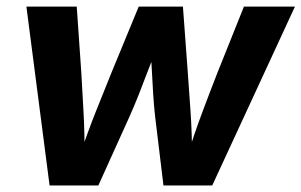

<svg xmlns="http://www.w3.org/2000/svg" viewBox="-20 -566 920 586"><path d="M131.3 0 60.6 -545.9H214.2L228.2 -344Q231.2 -289.9 234.8 -226.3Q238.5 -162.6 238 -85.3H221.3Q246.8 -160.8 272.2 -224.7Q297.6 -288.6 320.1 -344L403.4 -545.9H538.3L553.2 -344Q557 -289.9 561.5 -226.3Q566 -162.6 566.3 -85.3H549.9Q574.1 -161.1 597.9 -224.6Q621.7 -288.1 643.6 -344L724.5 -545.9H880.2L627.8 0H478.9L453.4 -210.7Q450 -240.6 447.5 -278.8Q445.1 -317 443.1 -357.4Q441.1 -397.7 438.4 -433H464.1Q449.9 -398 434.5 -357.8Q419.2 -317.6 404.2 -279.2Q389.1 -240.8 375.4 -210.5L280.2 0Z"/></svg>

Font: Inter
Style: Italic
Weight: 400
Italic angle: -9.3988°
Designer: Rasmus Andersson
Foundry: rsms
Version: Version 4.001;git-66647c0bb